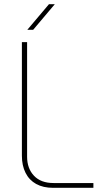

<svg xmlns="http://www.w3.org/2000/svg" viewBox="-20 -901 511 921"><path d="M235 0Q187 0 153.5 -18.5Q120 -37 102.5 -72Q85 -107 85 -154V-699H110V-149Q110 -93 143 -58Q176 -23 237 -23H428V0ZM111 -758 215 -881H243L139 -758Z"/></svg>

Font: MuseoModerno Thin
Style: Regular
Weight: 100
Designer: Pablo Cosgaya, Héctor Gatti, Marcela Romero, and the Authors of The MuseoModerno Project.
Foundry: Omnibus-Type Team
Version: Version 1.003